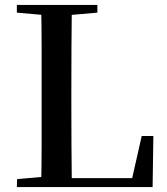

<svg xmlns="http://www.w3.org/2000/svg" viewBox="-20 -755 675 775"><path d="M48 0 49 -32 195 -45H209L208 0ZM146 0Q148 -85 148 -168.5Q148 -252 148 -327V-393Q148 -479 148 -565Q148 -651 146 -735H270Q269 -651 268.5 -565Q268 -479 268 -390V-330Q268 -254 268.5 -170Q269 -86 270 0ZM208 0 209 -36H565L507 -7L552 -206H599L596 0ZM48 -704V-735H373V-704L224 -691H195Z"/></svg>

Font: Noto Serif TC SemiBold
Style: Regular
Weight: 600
Version: Version 2.002-H1;hotconv 1.1.0;makeotfexe 2.6.0